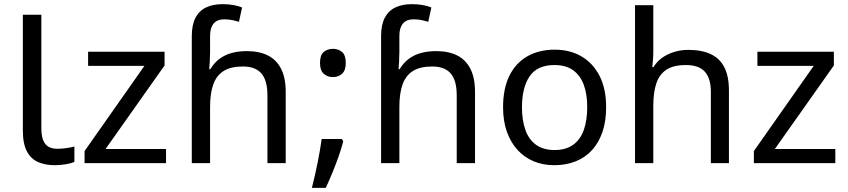

<svg xmlns="http://www.w3.org/2000/svg" viewBox="-20 -785 4079 924"><path d="M243 10Q199 10 164.5 -4.5Q130 -19 110 -55.5Q90 -92 90 -157V-714H179V-165Q179 -117 197.5 -93Q216 -69 256 -69Q278 -69 301.5 -72.5Q325 -76 338 -80V-6Q324 1 296.5 5.5Q269 10 243 10Z M779 0H387V-58L675 -468H404V-536H772V-470L488 -68H779Z M903 -611Q903 -665 920.5 -699Q938 -733 971.5 -749Q1005 -765 1051 -765Q1080 -765 1104.5 -760.5Q1129 -756 1145 -749L1130 -680Q1114 -685 1096.5 -688.5Q1079 -692 1059 -692Q1025 -692 1008 -671.5Q991 -651 991 -613V-535Q991 -513 989.5 -488Q988 -463 987 -452H992Q1011 -483 1036.5 -502Q1062 -521 1095 -530Q1128 -539 1168 -539Q1228 -539 1269.5 -518Q1311 -497 1333 -453.5Q1355 -410 1355 -343V0H1267V-326Q1267 -398 1238 -431.5Q1209 -465 1149 -465Q1091 -465 1056.5 -443.5Q1022 -422 1006.5 -379Q991 -336 991 -271V0H903Z M1625 -116 1632 -105Q1623 -70 1609.5 -32Q1596 6 1580.5 44Q1565 82 1548 119H1481Q1496 60 1508.5 -2Q1521 -64 1528 -116ZM1582 -414Q1556 -414 1538 -430Q1520 -446 1520 -482Q1520 -520 1538 -535Q1556 -550 1582 -550Q1608 -550 1626 -535Q1644 -520 1644 -482Q1644 -446 1626 -430Q1608 -414 1582 -414Z M1814 -611Q1814 -665 1831.5 -699Q1849 -733 1882.5 -749Q1916 -765 1962 -765Q1991 -765 2015.5 -760.5Q2040 -756 2056 -749L2041 -680Q2025 -685 2007.5 -688.5Q1990 -692 1970 -692Q1936 -692 1919 -671.5Q1902 -651 1902 -613V-535Q1902 -513 1900.5 -488Q1899 -463 1898 -452H1903Q1922 -483 1947.5 -502Q1973 -521 2006 -530Q2039 -539 2079 -539Q2139 -539 2180.5 -518Q2222 -497 2244 -453.5Q2266 -410 2266 -343V0H2178V-326Q2178 -398 2149 -431.5Q2120 -465 2060 -465Q2002 -465 1967.5 -443.5Q1933 -422 1917.5 -379Q1902 -336 1902 -271V0H1814Z M2897 -269Q2897 -202 2879.5 -150.5Q2862 -99 2829.5 -63Q2797 -27 2750.5 -8.5Q2704 10 2647 10Q2594 10 2549 -8.5Q2504 -27 2471 -63Q2438 -99 2419.5 -150.5Q2401 -202 2401 -269Q2401 -358 2431 -419.5Q2461 -481 2517 -513.5Q2573 -546 2650 -546Q2723 -546 2778.5 -513.5Q2834 -481 2865.5 -419.5Q2897 -358 2897 -269ZM2492 -269Q2492 -206 2508.5 -159.5Q2525 -113 2560 -88Q2595 -63 2649 -63Q2703 -63 2738 -88Q2773 -113 2789.5 -159.5Q2806 -206 2806 -269Q2806 -333 2789 -378Q2772 -423 2737.5 -447.5Q2703 -472 2648 -472Q2566 -472 2529 -418Q2492 -364 2492 -269Z M3124 -537Q3124 -518 3122.5 -498Q3121 -478 3119 -462H3125Q3142 -490 3168 -508Q3194 -526 3226 -535.5Q3258 -545 3292 -545Q3357 -545 3400.5 -524.5Q3444 -504 3466 -461Q3488 -418 3488 -349V0H3401V-343Q3401 -408 3372 -440Q3343 -472 3281 -472Q3221 -472 3187 -449.5Q3153 -427 3138.5 -383.5Q3124 -340 3124 -277V0H3036V-760H3124Z M4000 0H3608V-58L3896 -468H3625V-536H3993V-470L3709 -68H4000Z"/></svg>

Font: hexugurmukhi05
Style: Book
Weight: 400
Designer: Jelle Bosma - Monotype Design Team
Foundry: Monotype Imaging Inc.
Version: Version 2.003